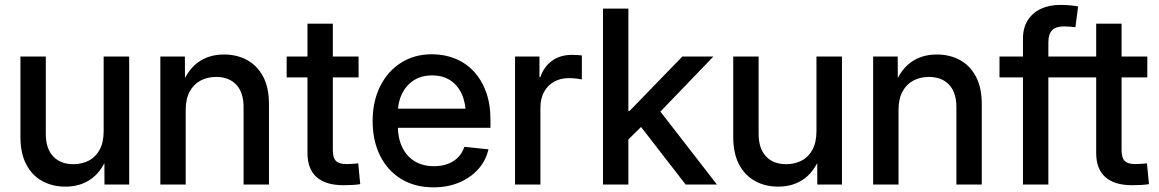

<svg xmlns="http://www.w3.org/2000/svg" viewBox="-20 -763 4793 794"><path d="M250.5 8.8Q196.8 8.8 154.5 -14.4Q112.3 -37.6 88.4 -83.5Q64.5 -129.4 64.5 -196.3V-529.3H169.4V-209.5Q169.4 -148.9 199.7 -116.5Q230 -84 283.7 -84Q318.8 -84 347.4 -98.9Q376 -113.8 392.3 -144.3Q408.7 -174.8 408.7 -220.7V-529.3H514.2V0H412.1L411.6 -130.4H429.7Q405.3 -59.1 359.9 -25.1Q314.5 8.8 250.5 8.8Z M748 -308.6V0H643.1V-529.3H744.6L745.1 -398.4H727.1Q751.5 -469.7 796.9 -503.7Q842.3 -537.6 906.2 -537.6Q960.4 -537.6 1002.4 -514.4Q1044.4 -491.2 1068.4 -445.8Q1092.3 -400.4 1092.3 -332.5V0H987.3V-319.8Q987.3 -380.4 957.3 -412.6Q927.2 -444.8 873.5 -444.8Q837.9 -444.8 809.6 -429.9Q781.2 -415 764.6 -384.8Q748 -354.5 748 -308.6Z M1462.9 -529.3V-442.9H1165.5V-529.3ZM1251.5 -665H1356.4V-141.6Q1356.4 -110.8 1369.1 -97.7Q1381.8 -84.5 1413.1 -84.5Q1423.3 -84.5 1437.3 -85.4Q1451.2 -86.4 1461.4 -87.4L1469.7 -1.5Q1455.1 1 1436.3 2Q1417.5 2.9 1400.4 2.9Q1326.7 2.9 1289.1 -30.8Q1251.5 -64.5 1251.5 -129.9Z M1773.4 11.7Q1694.8 11.7 1638.4 -23.2Q1582 -58.1 1551.5 -119.9Q1521 -181.6 1521 -262.2Q1521 -343.3 1551.8 -405.5Q1582.5 -467.8 1637.9 -503.2Q1693.4 -538.6 1766.1 -538.6Q1817.4 -538.6 1861.3 -521Q1905.3 -503.4 1938.2 -468.8Q1971.2 -434.1 1989.7 -383.5Q2008.3 -333 2008.3 -267.1V-234.4H1573.2V-313.5H1953.6L1906.2 -288.6Q1906.2 -337.4 1889.6 -374Q1873 -410.6 1842 -430.9Q1811 -451.2 1766.6 -451.2Q1723.1 -451.2 1691.4 -430.9Q1659.7 -410.6 1642.3 -375Q1625 -339.4 1625 -293.5V-244.6Q1625 -192.9 1643.1 -154.8Q1661.1 -116.7 1694.8 -96.2Q1728.5 -75.7 1774.4 -75.7Q1806.6 -75.7 1832 -85.2Q1857.4 -94.7 1874.8 -112.8Q1892.1 -130.9 1900.4 -155.8L2000 -145.5Q1989.3 -98.6 1957.8 -63.5Q1926.3 -28.3 1878.9 -8.3Q1831.5 11.7 1773.4 11.7Z M2109.9 0V-529.3H2210.9V-443.8H2214.4Q2229 -486.8 2262.7 -511.5Q2296.4 -536.1 2345.2 -536.1Q2356.4 -536.1 2367.7 -535.4Q2378.9 -534.7 2386.2 -533.7V-434.6Q2380.4 -436 2364.5 -438Q2348.6 -439.9 2331.1 -439.9Q2298.3 -439.9 2272 -425.5Q2245.6 -411.1 2230.2 -383.5Q2214.8 -356 2214.8 -316.4V0Z M2570.3 -178.2V-304.2H2583.5L2801.8 -529.3H2930.2L2684.1 -273.4H2667ZM2473.6 0V-727.5H2578.6V0ZM2815.4 0 2621.6 -250 2693.8 -323.7 2944.8 0Z M3198.2 8.8Q3144.5 8.8 3102.3 -14.4Q3060.1 -37.6 3036.1 -83.5Q3012.2 -129.4 3012.2 -196.3V-529.3H3117.2V-209.5Q3117.2 -148.9 3147.5 -116.5Q3177.7 -84 3231.4 -84Q3266.6 -84 3295.2 -98.9Q3323.7 -113.8 3340.1 -144.3Q3356.4 -174.8 3356.4 -220.7V-529.3H3461.9V0H3359.9L3359.4 -130.4H3377.4Q3353 -59.1 3307.6 -25.1Q3262.2 8.8 3198.2 8.8Z M3695.8 -308.6V0H3590.8V-529.3H3692.4L3692.9 -398.4H3674.8Q3699.2 -469.7 3744.6 -503.7Q3790 -537.6 3854 -537.6Q3908.2 -537.6 3950.2 -514.4Q3992.2 -491.2 4016.1 -445.8Q4040 -400.4 4040 -332.5V0H3935.1V-319.8Q3935.1 -380.4 3905 -412.6Q3875 -444.8 3821.3 -444.8Q3785.6 -444.8 3757.3 -429.9Q3729 -415 3712.4 -384.8Q3695.8 -354.5 3695.8 -308.6Z M4428.2 -529.3V-442.9H4113.3V-529.3ZM4210.4 0V-603Q4210.4 -648.4 4230.2 -679.4Q4250 -710.4 4284.7 -726.6Q4319.3 -742.7 4364.3 -742.7Q4389.6 -742.7 4409.9 -740.5Q4430.2 -738.3 4438.5 -736.3L4427.2 -650.4Q4420.9 -651.4 4407.2 -652.6Q4393.6 -653.8 4380.4 -653.8Q4345.7 -653.8 4330.6 -637.7Q4315.4 -621.6 4315.4 -587.4V0Z M4724.6 -529.3V-442.9H4427.2V-529.3ZM4513.2 -665H4618.2V-141.6Q4618.2 -110.8 4630.9 -97.7Q4643.6 -84.5 4674.8 -84.5Q4685.1 -84.5 4699 -85.4Q4712.9 -86.4 4723.1 -87.4L4731.4 -1.5Q4716.8 1 4698 2Q4679.2 2.9 4662.1 2.9Q4588.4 2.9 4550.8 -30.8Q4513.2 -64.5 4513.2 -129.9Z"/></svg>

Font: Inter 24pt Medium
Style: Regular
Weight: 500
Designer: Rasmus Andersson
Foundry: rsms
Version: Version 4.001;git-66647c0bb